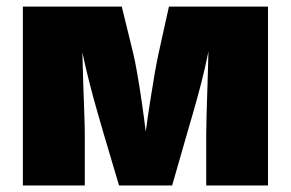

<svg xmlns="http://www.w3.org/2000/svg" viewBox="-20 -566 888 586"><path d="M49.8 0V-545.9H351.6L386.2 -404.8Q392.1 -380.9 398.9 -341.3Q405.8 -301.8 412.6 -255.4Q419.4 -209 424.8 -164.1Q430.7 -208.5 438 -255.1Q445.3 -301.8 452.1 -341.3Q459 -380.9 464.4 -404.8L495.6 -545.9H797.9V0H609.4V-156.2Q609.4 -177.7 610.6 -219.7Q611.8 -261.7 613.5 -312Q615.2 -362.3 616.2 -409.2Q606.4 -359.9 593.8 -311Q581.1 -262.2 569.3 -221.7Q557.6 -181.2 550.3 -156.2L505.4 0H343.3L296.9 -156.2Q289.1 -183.1 277.3 -223.9Q265.6 -264.6 253.4 -312Q241.2 -359.4 231.4 -406.2Q232.4 -359.9 234.1 -310.1Q235.8 -260.3 237.3 -219Q238.8 -177.7 238.8 -156.2V0Z"/></svg>

Font: Inter Black
Style: Regular
Weight: 900
Designer: Rasmus Andersson
Foundry: rsms
Version: Version 4.000;git-a52131595